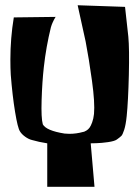

<svg xmlns="http://www.w3.org/2000/svg" viewBox="-20 -715 540 740"><path d="M162.1 -162.6Q129.9 -167.5 103.5 -175.3Q90.8 -178.2 77.1 -188Q63.5 -197.8 57.1 -208.5Q48.3 -221.2 38.1 -283.7Q27.8 -346.2 21.5 -426.8Q20 -451.2 20 -485.4Q20 -567.9 33.2 -647.9L194.3 -649.9Q182.1 -629.9 176.3 -610.4Q157.7 -535.2 148.9 -456.1Q142.6 -399.4 140.4 -329.6Q138.2 -259.8 145 -235.8Q158.2 -211.4 229 -200.2Q239.7 -199.2 248 -199.2Q273.9 -199.2 300.3 -206.5Q301.8 -206.5 304.2 -207.3Q306.6 -208 313.2 -211.9Q319.8 -215.8 325 -222.7Q330.1 -229.5 335.2 -243.4Q340.3 -257.3 342.3 -275.9Q346.2 -318.8 334.5 -403.8Q322.8 -488.8 310.1 -554.7L279.3 -694.8L461.9 -688.5L474.6 -573.7Q479 -526.9 476.6 -425.8Q474.1 -324.7 468.3 -267.6Q464.8 -233.4 458.7 -214.8Q452.6 -196.3 448.2 -191.7Q443.8 -187 430.2 -177.2Q421.4 -170.9 396.2 -167.2Q371.1 -163.6 350.6 -163.1L329.6 -162.6L344.2 4.9H162.1Z"/></svg>

Font: Some Time Later
Style: Regular
Weight: 400
Version: Version 003.300